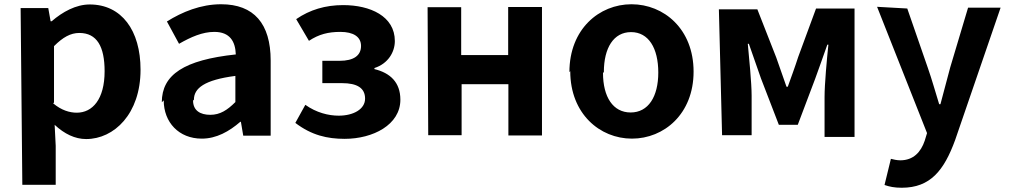

<svg xmlns="http://www.w3.org/2000/svg" viewBox="-20 -596 4749 903"><path d="M85 273H242V90L237 -9C283 34 333 58 385 58C517 58 641 -61 641 -268C641 -453 552 -575 402 -575C337 -575 274 -540 223 -496H218L207 -558H77ZM234 -114V-379C276 -421 312 -441 353 -441C436 -441 472 -377 472 -261C472 -129 415 -66 341 -66C308 -66 269 -77 230 -110Z M750 -124C750 -21 821 56 929 56C998 56 1058 22 1110 -23H1113L1124 42H1253V-311C1253 -485 1174 -576 1020 -576C924 -576 837 -540 765 -495L822 -390C878 -422 932 -446 988 -446C1062 -446 1087 -400 1089 -340C846 -314 741 -245 741 -115ZM892 -127C892 -181 941 -220 1087 -239V-116C1049 -78 1015 -56 969 -56C922 -56 888 -76 888 -123Z M1369 -18C1445 40 1519 57 1601 57C1734 57 1863 -9 1863 -127C1863 -209 1815 -253 1741 -271V-276C1806 -297 1837 -352 1837 -403C1837 -520 1721 -572 1594 -572C1510 -572 1437 -550 1373 -506L1433 -404C1480 -435 1524 -446 1581 -446C1642 -446 1678 -423 1678 -380C1678 -335 1644 -310 1577 -310H1496V-205H1588C1660 -205 1697 -182 1697 -132C1697 -83 1643 -52 1573 -52C1525 -52 1468 -66 1416 -103Z M1994 40H2151V-200H2371V41H2529V-563H2370V-337H2149V-562H1991Z M2662 -261C2662 -61 2801 56 2952 56C3103 56 3242 -60 3242 -259C3242 -460 3102 -576 2950 -576C2798 -576 2658 -459 2658 -257ZM2820 -257C2820 -371 2866 -445 2948 -445C3030 -445 3076 -370 3076 -255C3076 -141 3029 -67 2946 -67C2863 -67 2816 -140 2816 -253Z M3376 40H3515V-146C3515 -207 3503 -324 3497 -390H3502C3519 -340 3542 -277 3559 -227L3643 -9H3732L3814 -226C3831 -275 3854 -335 3871 -386H3876C3869 -319 3858 -201 3858 -139V48H3999V-556H3818L3734 -328C3718 -278 3701 -233 3685 -188H3679C3664 -232 3648 -276 3631 -325L3542 -552H3361Z M4105 -564 4340 30 4329 66C4311 119 4276 158 4214 158C4199 158 4181 154 4170 151L4140 274C4163 282 4186 287 4221 287C4356 287 4420 205 4472 63L4686 -560H4533L4449 -279C4434 -222 4418 -163 4403 -106H4397C4379 -164 4363 -222 4344 -276L4247 -556Z"/></svg>

Font: GenEiGothic-pro-Regular
Style: Bold
Weight: 700
Designer: Ryoko NISHIZUKA (kana & ideographs); Paul D. Hunt (Latin, Greek & Cyrillic); Wenlong ZHANG (bopomofo); Sandoll Communica
Foundry: Adobe Systems Incorporated; o_tamon
Version: Version 1.000.140830